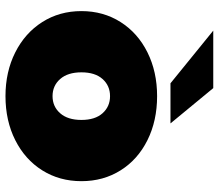

<svg xmlns="http://www.w3.org/2000/svg" viewBox="-70 -738 817 718"><g transform="rotate(90 339.0 -378.5)"><path d="M175.5 -26.5C223.8 -2.2 278.3 10 339 10C400.3 10 455.2 -2.2 503.5 -26.5C551.8 -50.8 589.5 -84.5 616.5 -127.5C643.5 -170.5 657 -219.3 657 -274C657 -328.7 643.5 -377.5 616.5 -420.5C589.5 -463.5 551.8 -497 503.5 -521C455.2 -545 400.3 -557 339 -557C278.3 -557 223.8 -545 175.5 -521C127.2 -497 89.3 -463.5 62 -420.5C34.7 -377.5 21 -328.7 21 -274C21 -219.3 34.7 -170.5 62 -127.5C89.3 -84.5 127.2 -50.8 175.5 -26.5ZM403 -194.5C386.3 -175.5 365 -166 339 -166C313 -166 291.7 -175.5 275 -194.5C258.3 -213.5 250 -240 250 -274C250 -308 258.3 -334.3 275 -353C291.7 -371.7 313 -381 339 -381C365 -381 386.3 -371.7 403 -353C419.7 -334.3 428 -308 428 -274C428 -240 419.7 -213.5 403 -194.5ZM94 -767 291 -607H441L309 -767Z"/></g></svg>

Font: Montserrat Custom Black
Style: Regular
Weight: 900
Designer: Julieta Ulanovsky
Foundry: Julieta Ulanovsky
Version: Version 7.200